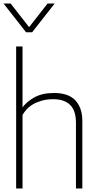

<svg xmlns="http://www.w3.org/2000/svg" viewBox="-22 -1062 545 1082"><path d="M442 0H406V-370Q406 -439 373 -471Q340 -503 279 -503Q243 -503 214.5 -495Q186 -487 164.5 -474.5Q143 -462 128.5 -446Q114 -430 105 -414V0H69V-800H105V-457Q129 -490 173 -514Q217 -538 283 -538Q364 -538 403 -496Q442 -454 442 -380ZM159 -880H125L-2 -1042H38L142 -909L246 -1042H286Z"/></svg>

Font: Tanohe Sans ExtraLight
Style: Regular
Weight: 250
Designer: Village Type and Design LLC & Cristiano Sobral
Foundry: Cooper Hewitt Smithsonian Design Museum
Version: Version 1.00;September 29, 2021;FontCreator 13.0.0.2655 64-b